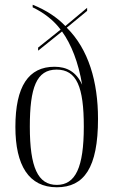

<svg xmlns="http://www.w3.org/2000/svg" viewBox="-20 -781 479 811"><path d="M220 10C335 10 394 -72 394 -279C394 -436 354 -573 262 -664L348 -735V-748L256 -671C223 -706 176 -738 118 -761V-750C166 -727 208 -694 236 -656L141 -580V-567L242 -648C281 -594 311 -518 327 -423C302 -478 262 -499 210 -499C101 -499 45 -417 45 -245C45 -82 102 10 220 10ZM220 0C140 0 106 -74 106 -246C106 -411 134 -487 219 -487C304 -487 334 -414 334 -246C334 -74 299 0 220 0Z"/></svg>

Font: Noto Serif Display ExtraCondensed Light
Style: Regular
Weight: 300
Width: 2
Designer: Monotype Design Team
Foundry: Monotype Imaging Inc.
Version: Version 2.009